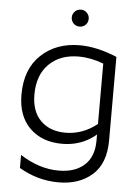

<svg xmlns="http://www.w3.org/2000/svg" viewBox="-59 -768 715 982"><g transform="rotate(5 298.0 -277.0)"><path d="M292 -88Q380 -88 454 -147V-457Q389 -482 326 -482Q231 -482 174 -425.5Q117 -369 117 -269Q117 -182 164.5 -135Q212 -88 292 -88ZM518 -68Q518 50 451.5 109Q385 168 279 168Q171 168 76 112V45Q174 108 274 108Q358 108 406 64.5Q454 21 454 -62V-93Q380 -30 280 -30Q176 -30 113.5 -91.5Q51 -153 51 -263Q51 -394 128.5 -467Q206 -540 327 -540Q415 -540 518 -497ZM317 -635Q298 -635 285.5 -647.5Q273 -660 273 -679Q273 -696 285.5 -709Q298 -722 317 -722Q335 -722 347.5 -709Q360 -696 360 -679Q360 -660 347.5 -647.5Q335 -635 317 -635Z"/></g></svg>

Font: Roundo
Style: Regular
Weight: 400
Designer: Namrata Goyal (Gurmukhi), Shiva Nallaperumal (Latin)
Foundry: Indian Type Foundry
Version: Version 1.000;PS 1.0;hotconv 1.0.88;makeotf.lib2.5.647800